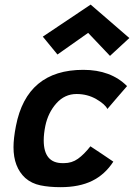

<svg xmlns="http://www.w3.org/2000/svg" viewBox="-20 -795 572 819"><path d="M366.7 -775.4 531.7 -632.8 449.2 -556.6 356 -654.8 225.1 -562.5 162.6 -638.7ZM173.3 -257.8Q166.5 -224.1 166.5 -196.3Q166.5 -99.1 247.1 -99.1H252.9Q286.6 -99.1 312.5 -117.7Q338.4 -136.2 365.7 -170.9Q382.3 -160.2 414.8 -138.4Q447.3 -116.7 463.4 -105.5Q427.7 -50.3 372.8 -23.4Q317.9 3.4 238.3 3.4Q189.9 3.4 152.3 -4.4Q114.7 -12.2 87.9 -35.6Q37.6 -82 37.6 -167Q37.6 -204.6 47.9 -257.3Q94.2 -497.1 335.4 -497.1Q452.6 -497.1 522 -427.7Q507.8 -411.6 479.7 -378.9Q451.7 -346.2 438 -330.1Q428.7 -350.1 390.9 -372.1Q353 -394 306.6 -394Q255.9 -394 220.5 -354.2Q185.1 -314.5 173.3 -257.8Z"/></svg>

Font: Fantasque Sans Mono
Style: Bold Italic
Weight: 700
Italic angle: -11°
Monospace: yes
Designer: Jany Belluz
Version: Version 1.7.1